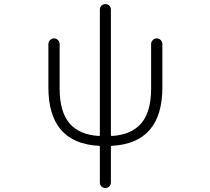

<svg xmlns="http://www.w3.org/2000/svg" viewBox="-20 -735 1040 951"><path d="M529.3 -66.4Q529.3 -61.5 534.2 -61.5Q629.9 -67.4 678.7 -123Q728.5 -180.7 728.5 -295.9V-517.6Q728.5 -528.3 736.8 -536.6Q745.1 -544.9 756.3 -544.9Q767.6 -544.9 775.9 -536.6Q784.2 -528.3 784.2 -517.6V-301.8Q784.2 -26.4 534.2 -12.7Q529.3 -12.7 529.3 -7.8V168.9Q529.3 180.7 521.5 188.5Q513.7 196.3 502 196.3Q490.2 196.3 482.4 188.5Q474.6 180.7 474.6 168.9V-7.8Q474.6 -12.7 469.7 -12.7Q219.7 -26.4 219.7 -301.8V-517.6Q219.7 -528.3 228 -536.6Q236.3 -544.9 247.6 -544.9Q258.8 -544.9 267.1 -536.6Q275.4 -528.3 275.4 -517.6V-295.9Q275.4 -180.7 325.2 -123Q374 -67.4 469.7 -61.5Q474.6 -61.5 474.6 -66.4V-687.5Q474.6 -699.2 482.4 -707Q490.2 -714.8 502 -714.8Q513.7 -714.8 521.5 -707Q529.3 -699.2 529.3 -687.5Z"/></svg>

Font: Rounded-L Mgen+ 1m light
Style: Regular
Weight: 200
Designer: [Source Han Sans]
Ryoko NISHIZUKA  (kana & ideographs); Paul D. Hunt (Latin, Greek & Cyrillic); Wenlong ZHANG  (bopomofo
Version: Version 1.059.20150602